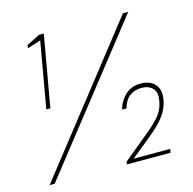

<svg xmlns="http://www.w3.org/2000/svg" viewBox="-103 -809 920 914"><g transform="rotate(-15 356.5 -352.0)"><path d="M109 -352 166 -677 100 -656 102 -671 167 -704H191L129 -352ZM31 0 580 -700H606L56 0ZM412 0 414 -13 540 -117Q575 -145 603.5 -176.5Q632 -208 639 -253Q647 -294 627 -314Q607 -334 573 -334Q539 -334 514.5 -316Q490 -298 479 -258H457Q467 -296 496.5 -325.5Q526 -355 576 -355Q604 -355 625 -343.5Q646 -332 656 -309.5Q666 -287 660 -253Q653 -212 628 -177.5Q603 -143 553 -102L450 -18H630L627 0Z"/></g></svg>

Font: DM Sans 12pt Thin
Style: Italic
Weight: 250
Italic angle: -10°
Version: Version 4.004;gftools[0.9.30]